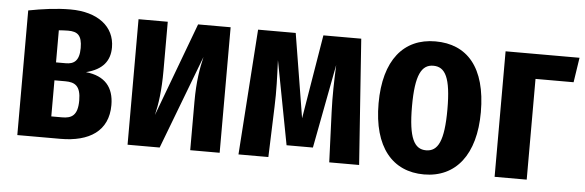

<svg xmlns="http://www.w3.org/2000/svg" viewBox="-43 -715 2631 864"><g transform="rotate(5 1272.5 -283.5)"><path d="M338 -309C414 -328 445 -370 445 -430C445 -524 368 -584 244 -584C182 -584 117 -575 55 -563V0H250C380 0 465 -54 465 -171C465 -251 425 -300 338 -309ZM242 -488C284 -488 305 -473 305 -415C305 -355 279 -341 244 -341H200V-486C215 -487 227 -488 242 -488ZM249 -97H200V-260H249C293 -260 319 -245 319 -179C319 -111 291 -97 249 -97Z M969 -567H822L664 -144C676 -194 685 -255 685 -347V-567H553V0H698L859 -423C847 -372 836 -312 836 -219V0H969Z M1559 -567H1388L1325 -187L1263 -567H1093L1054 0H1189L1197 -227C1200 -301 1197 -362 1194 -438L1266 -60H1385L1457 -439C1454 -365 1452 -302 1455 -226L1464 0H1599Z M1893 -584C1750 -584 1662 -480 1662 -284C1662 -86 1751 17 1893 17C2037 17 2124 -93 2124 -284C2124 -487 2036 -584 1893 -584ZM1893 -474C1947 -474 1973 -427 1973 -284C1973 -141 1947 -92 1893 -92C1840 -92 1813 -140 1813 -284C1813 -426 1840 -474 1893 -474Z M2356 0V-455H2528L2545 -567H2211V0Z"/></g></svg>

Font: Glow Sans TC Compressed
Style: Bold
Weight: 700
Width: 2
Designer: Ryoko NISHIZUKA (kana, bopomofo & ideographs); Paul D. Hunt (Latin, Greek & Cyrillic); Sandoll Communications, Soo-young
Version: Version 0.93